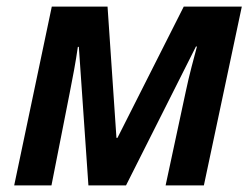

<svg xmlns="http://www.w3.org/2000/svg" viewBox="-20 -562 759 582"><path d="M23 0 137 -542H306L333 -144H336L537 -542H713L598 0H482L543 -284Q551 -322 560.5 -358.5Q570 -395 577 -421H574L362 0H248L219 -420H216Q211 -385 204.5 -349.5Q198 -314 191 -279L136 0Z"/></svg>

Font: Noto Sans Display SemiBold
Style: Italic
Weight: 600
Italic angle: -12°
Designer: Monotype Design Team
Foundry: Monotype Imaging Inc.
Version: Version 2.003